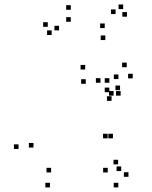

<svg xmlns="http://www.w3.org/2000/svg" viewBox="-20 -792 660 834"><path d="M447.5 -191V-211H427.5V-191ZM470.5 -191V-211H450.5V-191ZM504 -376.5V-396.5H484V-376.5ZM473.5 -376.5V-396.5H453.5V-376.5ZM202 -43V-63H182V-43ZM125.5 -151V-171H105.5V-151ZM352.5 -428V-448H332.5V-428ZM455 -391.5V-411.5H435V-391.5ZM455 -432.5V-452.5H435V-432.5ZM416.5 -432.5V-452.5H396.5V-432.5ZM464.5 -354V-374H444.5V-354ZM501.5 -400.5V-420.5H481.5V-400.5ZM350 -490V-510H330V-490ZM60.5 -145V-165H40.5V-145ZM197 22V2H177V22ZM538 -24V-44H518V-24ZM493 -78V-98H473V-78ZM506.5 -49V-69H486.5V-49ZM556.5 -451.5V-471.5H536.5V-451.5ZM530.5 -500V-520H510.5V-500ZM494.5 -448.5V-468.5H474.5V-448.5ZM448 -43V-63H428V-43ZM494 22V2H474V22ZM531.5 -719.5V-739.5H511.5V-719.5ZM515 -752.5V-772.5H495V-752.5ZM482 -731V-751H462V-731ZM435 -670V-690H415V-670ZM287.5 -749.5V-769.5H267.5V-749.5ZM187.5 -675.5V-695.5H167.5V-675.5ZM204.5 -640V-660H184.5V-640ZM236.5 -660V-680H216.5V-660ZM287.5 -697.5V-717.5H267.5V-697.5ZM437.5 -618V-638H417.5V-618Z"/></svg>

Font: Monaspace Radon Dots Var
Style: Regular
Weight: 400
Designer: Riley Cran and the Lettermatic Team
Version: Version 1.100 (Monaspace Radon Dots)